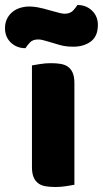

<svg xmlns="http://www.w3.org/2000/svg" viewBox="-72 -741 412 769"><path d="M226 -1Q215 1 193.5 4.5Q172 8 150 8Q128 8 110.5 5Q93 2 81 -7Q69 -16 62.5 -31.5Q56 -47 56 -72V-479Q67 -481 88.5 -484.5Q110 -488 132 -488Q154 -488 171.5 -485Q189 -482 201 -473Q213 -464 219.5 -448.5Q226 -433 226 -408ZM137 -697Q155 -692 167 -689Q179 -686 187 -686Q209 -686 221 -699Q233 -712 238 -721Q273 -721 296.5 -698.5Q320 -676 320 -641Q320 -596 292 -575Q264 -554 222 -554Q208 -554 194 -555.5Q180 -557 163 -562L123 -574Q109 -578 99.5 -580.5Q90 -583 81 -583Q59 -583 47.5 -570.5Q36 -558 30 -548Q-5 -548 -28.5 -570.5Q-52 -593 -52 -628Q-52 -650 -43.5 -666.5Q-35 -683 -21 -694Q-7 -705 10.5 -710Q28 -715 46 -715Q59 -715 77.5 -712Q96 -709 137 -697Z"/></svg>

Font: Baloo Paaji
Style: Regular
Weight: 400
Designer: Shuchita Grover and Ek Type
Foundry: Ek Type
Version: Version 1.007;PS 1.000;hotconv 1.0.88;makeotf.lib2.5.647800